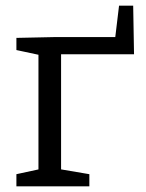

<svg xmlns="http://www.w3.org/2000/svg" viewBox="-20 -659 515 679"><path d="M454 -467H190L196 -480V-47L184 -62L296 -43V0H38V-43L126 -62L116 -47V-478L127 -463L38 -482V-525L178 -528H400L386 -514L401 -639H451Z"/></svg>

Font: Pack4
Style: Regular
Weight: 400
Version: Version 2.002